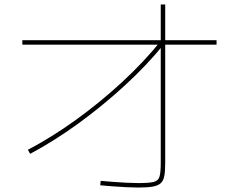

<svg xmlns="http://www.w3.org/2000/svg" viewBox="-20 -825 1040 860"><path d="M105 -154Q213 -211 320.5 -288.5Q428 -366 526 -456.5Q624 -547 700 -641L716 -629Q639 -534 540 -443Q441 -352 332.5 -273Q224 -194 115 -136ZM600 15Q577 15 545.5 13.5Q514 12 483 9.5Q452 7 429 5L431 -15Q454 -13 484.5 -10.5Q515 -8 546 -6.5Q577 -5 600 -5Q647 -5 668 -10Q689 -15 694.5 -34Q700 -53 700 -95V-805H720V-95Q720 -59 716 -37Q712 -15 699.5 -4Q687 7 663 11Q639 15 600 15ZM80 -625V-645H950V-625Z"/></svg>

Font: M PLUS 1 Thin Thin
Style: Regular
Weight: 250
Version: Version 1.001